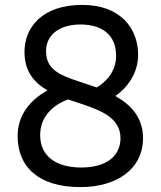

<svg xmlns="http://www.w3.org/2000/svg" viewBox="-20 -752 656 784"><path d="M451 -360C499 -393 544 -452 544 -528C544 -636 472 -732 316 -732C152 -732 80 -640 80 -540C80 -462 118 -415 174 -383C102 -343 52 -282 52 -196C52 -72 136 12 308 12C460 12 564 -64 564 -188C564 -270 517 -323 451 -360ZM308 -652C404 -652 454 -604 454 -524C454 -458 411 -416 375 -395L348 -404L300 -420C223 -446 168 -468 168 -544C168 -604 216 -652 308 -652ZM312 -68C212 -68 144 -112 144 -200C144 -274 193 -322 258 -346C260 -345 262 -345 264 -344L312 -328C389 -302 472 -272 472 -188C472 -116 416 -68 312 -68Z"/></svg>

Font: Kufam Arabic Latin Roman Normal
Style: Regular
Weight: 400
Designer: Wael Morcos & Artur Schmal
Version: Version 1.200;PS 001.200;hotconv 1.0.88;makeotf.lib2.5.64775